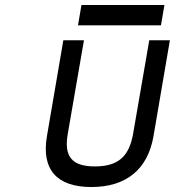

<svg xmlns="http://www.w3.org/2000/svg" viewBox="-20 -742 739 773"><path d="M308 -722 294 -640H628L642 -722ZM516 -204C500 -113 457 -72 362 -72C267 -72 237 -114 253 -204L318 -580H235L169 -194C146 -60 208 11 348 11C488 11 575 -60 598 -194L664 -580H581Z"/></svg>

Font: Charger Monospace
Style: Regular
Weight: 400
Designer: Jasper
Foundry: Cannot Into Space Fonts
Version: Version 0.980